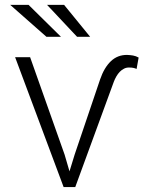

<svg xmlns="http://www.w3.org/2000/svg" viewBox="-20 -761 640 781"><path d="M242.7 -132.3 262.7 -64 283.7 -132.3 387.2 -438Q403.8 -486.3 431.2 -512.2Q458.5 -538.1 497.1 -537.6Q509.8 -537.1 521.2 -535.2Q532.7 -533.2 543.9 -526.9L535.6 -480.5Q523.9 -486.3 506.3 -486.3Q494.6 -486.8 484.9 -481.9Q475.1 -477.1 467.3 -469Q459.5 -460.9 453.4 -450.4Q447.3 -439.9 442.9 -428.2L286.1 0H238.8L41.5 -528.3H102.5ZM228 -611.3H168.9L21.5 -741.2H96.2ZM346.7 -611.3H293.5L171.4 -741.2H240.7Z"/></svg>

Font: Roboto Mono Light
Style: Regular
Weight: 300
Designer: Google
Version: Version 2.000985; 2015; ttfautohint (v1.3)